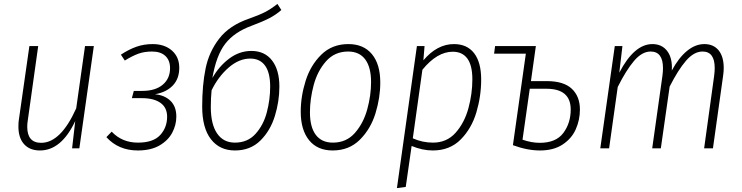

<svg xmlns="http://www.w3.org/2000/svg" viewBox="-20 -757 3788 980"><path d="M74 -111Q74 -132 76 -144L130 -522H175L122 -144Q119 -126 119 -110Q119 -28 190 -28Q290 -28 369 -204L414 -522H459L385 0H348L364 -139Q293 11 184 11Q132 11 103 -21Q74 -53 74 -111Z M895 -411Q895 -355 862 -320.5Q829 -286 771 -276Q821 -271 850.5 -242Q880 -213 880 -162Q880 -119 859 -79.5Q838 -40 794 -14.5Q750 11 683 11Q585 11 523 -57L550 -85Q603 -29 684 -29Q762 -29 797.5 -67.5Q833 -106 833 -161Q833 -208 799 -232Q765 -256 705 -256H653L663 -293H706Q773 -293 810.5 -324.5Q848 -356 848 -409Q848 -449 824 -471.5Q800 -494 756 -494Q717 -494 686.5 -483Q656 -472 617 -448L597 -478Q638 -505 676.5 -518.5Q715 -532 759 -532Q820 -532 857.5 -499Q895 -466 895 -411Z M1406 -315Q1406 -240 1383 -165Q1360 -90 1309 -39.5Q1258 11 1179 11Q1101 11 1056.5 -46.5Q1012 -104 1012 -213Q1012 -323 1029.5 -408Q1047 -493 1099 -560Q1151 -627 1249 -661Q1303 -680 1333 -695.5Q1363 -711 1396 -737L1416 -706Q1389 -682 1355.5 -664.5Q1322 -647 1263 -625Q1176 -593 1130 -534Q1084 -475 1064 -359Q1098 -419 1150 -458Q1202 -497 1263 -497Q1331 -497 1368.5 -448.5Q1406 -400 1406 -315ZM1359 -315Q1359 -386 1333 -422Q1307 -458 1257 -458Q1200 -458 1147 -412Q1094 -366 1060 -296Q1056 -257 1056 -211Q1056 -123 1088 -76Q1120 -29 1179 -29Q1244 -29 1284.5 -74Q1325 -119 1342 -184Q1359 -249 1359 -315Z M1515 -187Q1515 -265 1540 -344.5Q1565 -424 1620 -478Q1675 -532 1758 -532Q1836 -532 1878.5 -480.5Q1921 -429 1921 -336Q1921 -258 1896.5 -178.5Q1872 -99 1817 -44Q1762 11 1678 11Q1600 11 1557.5 -41.5Q1515 -94 1515 -187ZM1874 -338Q1874 -414 1844 -454Q1814 -494 1757 -494Q1688 -494 1644 -444Q1600 -394 1581 -322.5Q1562 -251 1562 -184Q1562 -108 1592 -68.5Q1622 -29 1679 -29Q1748 -29 1791.5 -78.5Q1835 -128 1854.5 -199Q1874 -270 1874 -338Z M2108 -522H2147L2141 -449Q2211 -532 2297 -532Q2364 -532 2400 -485.5Q2436 -439 2436 -351Q2436 -266 2411.5 -183.5Q2387 -101 2331.5 -45Q2276 11 2189 11Q2136 11 2081 -12L2051 197L2006 203ZM2391 -352Q2391 -423 2365.5 -458Q2340 -493 2291 -493Q2211 -493 2136 -401L2087 -51Q2136 -29 2190 -29Q2261 -29 2306 -80Q2351 -131 2371 -205Q2391 -279 2391 -352Z M2940 -198Q2940 -145 2919 -97.5Q2898 -50 2852 -19.5Q2806 11 2736 11Q2671 11 2598 -16L2664 -483H2502L2507 -522H2716L2715 -521L2690 -343H2771Q2857 -343 2898.5 -304Q2940 -265 2940 -198ZM2893 -198Q2893 -304 2769 -304H2684L2647 -44Q2693 -28 2735 -28Q2818 -28 2855.5 -78.5Q2893 -129 2893 -198Z M3674 -410Q3674 -392 3671 -371L3619 0H3574L3625 -369Q3628 -392 3628 -410Q3628 -494 3566 -494Q3522 -494 3481.5 -447Q3441 -400 3398 -315L3353 0H3309L3361 -369Q3364 -392 3364 -409Q3364 -494 3301 -494Q3257 -494 3216.5 -446.5Q3176 -399 3133 -313L3089 0H3044L3118 -522H3157L3141 -386Q3217 -532 3310 -532Q3359 -532 3386 -496Q3413 -460 3409 -397Q3444 -462 3486.5 -497Q3529 -532 3575 -532Q3622 -532 3648 -500Q3674 -468 3674 -410Z"/></svg>

Font: Fira Sans Condensed ExtraLight
Style: Italic
Weight: 275
Width: 3
Italic angle: -8°
Designer: Carrois Corporate & Edenspiekermann AG
Foundry: Carrois Corporate GbR & Edenspiekermann AG
Version: Version 4.203